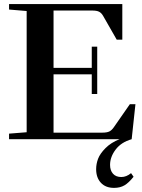

<svg xmlns="http://www.w3.org/2000/svg" viewBox="-20 -683 697 942"><path d="M24.4 0V-27.3L110.8 -34.2V-628.9L24.4 -636.2V-663.1H580.1V-488.3H552.7L485.4 -606Q477.1 -620.1 465.6 -625.7Q454.1 -631.3 432.6 -631.3H242.7V-350.1H430.2V-454.1H457V-221.7H430.2V-318.4H242.7V-32.2H481.4Q504.9 -32.2 516.6 -38.1Q528.3 -43.9 539.1 -59.6L617.2 -171.9H644.5L626 0Q574.7 14.6 547.4 50.8Q520 86.9 520 126Q520 153.3 534.4 169.4Q548.8 185.5 575.2 185.5Q600.1 185.5 623 166.5L635.3 184.1Q611.8 213.9 590.6 226.3Q569.3 238.8 539.6 238.8Q498 238.8 474.9 213.6Q451.7 188.5 451.7 147Q451.7 121.1 461.2 95.9Q470.7 70.8 497.6 43.7Q524.4 16.6 566.4 0Z"/></svg>

Font: Elstob SemiBold
Style: Regular
Weight: 600
Designer: Peter S. Baker
Version: Version 1.015